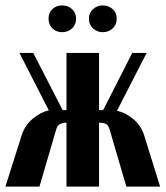

<svg xmlns="http://www.w3.org/2000/svg" viewBox="-25 -691 613 711"><path d="M154.8 -622.1Q154.8 -643.6 168.9 -657.2Q183.1 -670.9 205.1 -670.9Q227.1 -670.9 241.9 -657.2Q256.8 -643.6 256.8 -622.1Q256.8 -600.1 241.9 -585.9Q227.1 -571.8 205.1 -571.8Q183.1 -571.8 168.9 -585.9Q154.8 -600.1 154.8 -622.1ZM304.2 -622.1Q304.2 -643.1 319.3 -657Q334.5 -670.9 355 -670.9Q377.4 -670.9 392.3 -657.2Q407.2 -643.6 407.2 -622.1Q407.2 -600.1 392.3 -585.9Q377.4 -571.8 355 -571.8Q334.5 -571.8 319.3 -585.9Q304.2 -600.1 304.2 -622.1ZM442.9 0 379.9 -214.8Q376 -227.5 367.9 -231.7Q359.9 -235.8 345.2 -236.8H341.8V0H221.2V-236.8H217.8Q189.5 -234.4 184.1 -214.8L121.1 0H-4.9L55.2 -189.9Q66.9 -227.1 96.7 -251.7Q126.5 -276.4 155.8 -282.2L46.9 -495.1H98.1L207 -283.2H221.2V-495.1H341.8V-283.2H356.9L464.8 -495.1H518.1L408.2 -280.8Q438 -274.9 467.5 -251Q497.1 -227.1 508.8 -189.9L567.9 0Z"/></svg>

Font: Moniqa Black Paragraph
Style: Regular
Weight: 900
Designer: Rajesh Rajput
Foundry: Rajesh Rajput
Version: Version 1.000